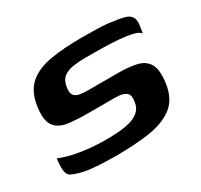

<svg xmlns="http://www.w3.org/2000/svg" viewBox="-96 -528 687 656"><g transform="rotate(-30 247.0 -200.5)"><path d="M191 4Q170 4 143 3Q116 2 90.5 -1Q65 -4 45 -11Q30 -15 21 -20.5Q12 -26 9.5 -41.5Q7 -57 11 -90Q38 -79 69.5 -72.5Q101 -66 131.5 -63.5Q162 -61 187 -61Q210 -61 234.5 -62.5Q259 -64 281.5 -69.5Q304 -75 319.5 -88Q335 -101 338 -123Q343 -152 329 -161Q315 -170 289 -170H179Q137 -170 103 -174.5Q69 -179 52 -201Q35 -223 42 -275Q50 -332 82 -359.5Q114 -387 167.5 -396Q221 -405 293 -405Q320 -405 355.5 -404Q391 -403 417 -398Q444 -395 459.5 -389.5Q475 -384 481 -372Q487 -360 483 -337L479 -312Q474 -322 451.5 -327.5Q429 -333 397.5 -335.5Q366 -338 331.5 -338.5Q297 -339 268 -339Q242 -339 219 -335.5Q196 -332 181 -320.5Q166 -309 162 -282Q159 -262 166 -252.5Q173 -243 188 -240.5Q203 -238 222 -238H340Q381 -238 411 -231Q441 -224 455 -200.5Q469 -177 462 -126Q454 -68 417.5 -40.5Q381 -13 323 -4.5Q265 4 191 4Z"/></g></svg>

Font: Genos Thin SemiBold
Style: Italic
Weight: 600
Italic angle: -8°
Version: Version 1.010